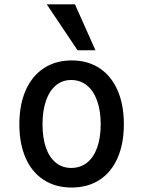

<svg xmlns="http://www.w3.org/2000/svg" viewBox="-20 -830 640 858"><path d="M66.5 -274.5Q66.5 -362.5 95 -426.8Q123.5 -491 176.2 -525.5Q229 -560 300.5 -560Q372 -560 424.5 -525.5Q477 -491 505.2 -426.8Q533.5 -362.5 533.5 -274.5Q533.5 -188.5 505.8 -124.8Q478 -61 425.5 -26.5Q373 8 300 8Q227.5 8 174.8 -26.5Q122 -61 94.2 -124.8Q66.5 -188.5 66.5 -274.5ZM430 -274.5Q430 -335 414 -379.8Q398 -424.5 368.2 -448.5Q338.5 -472.5 298 -472.5Q258.5 -472.5 229.8 -448.5Q201 -424.5 185.5 -379.8Q170 -335 170 -274.5Q170 -214 185.2 -170.2Q200.5 -126.5 229.5 -103Q258.5 -79.5 298 -79.5Q339 -79.5 368.8 -103Q398.5 -126.5 414.2 -170.5Q430 -214.5 430 -274.5ZM189 -810.5H315L406.5 -605.5H326.5Z"/></svg>

Font: JuliaMono Medium
Style: Regular
Weight: 500
Monospace: yes
Designer: cormullion
Foundry: corm
Version: Version 0.054; ttfautohint (v1.8.4)